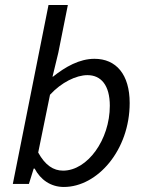

<svg xmlns="http://www.w3.org/2000/svg" viewBox="-20 -732 576 764"><path d="M234 12C368 12 496 -135 496 -322C496 -436 442 -498 356 -498C296 -498 240 -466 191 -427H189L212 -522L250 -712H173L31 0H95L114 -61H118C141 -17 182 12 234 12ZM231 -53C193 -53 160 -74 132 -125L179 -355C224 -404 283 -433 328 -433C382 -433 417 -393 417 -311C417 -176 328 -53 231 -53Z"/></svg>

Font: Source Sans Pro
Style: Italic
Weight: 400
Italic angle: -11°
Designer: Paul D. Hunt
Foundry: Adobe Systems Incorporated
Version: Version 3.006;hotconv 1.0.111;makeotfexe 2.5.65597